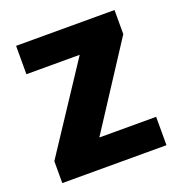

<svg xmlns="http://www.w3.org/2000/svg" viewBox="-105 -635 678 724"><g transform="rotate(-20 234.0 -273.0)"><path d="M441.9 -113.8H213.9L432.1 -449.2V-545.9H37.1V-432.1H251L23.9 -87.9V0H441.9Z"/></g></svg>

Font: Avrile Sans
Style: Bold
Weight: 700
Designer: Monotype Design Team, Google (font), Stefan Peev (BGR Cyrillic), Cristiano Sobral (main changes)
Foundry: The Avrile Sans Project Authors
Version: Version 3.110